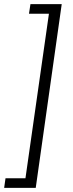

<svg xmlns="http://www.w3.org/2000/svg" viewBox="-56 -743 351 924"><path d="M-36 161 -29.5 115H66.5L179.5 -677H83.5L90.5 -723H241L116 161Z"/></svg>

Font: Public Sans Thin ExtraLight
Style: Italic
Weight: 250
Italic angle: -8°
Version: Version 2.001